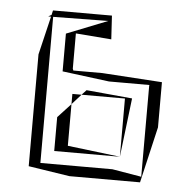

<svg xmlns="http://www.w3.org/2000/svg" viewBox="-41 -487 520 542"><g transform="rotate(5 219.0 -216.0)"><path d="M255 -447H88L85 -434L83 -433L76 -429H84L58 -320V-3L175 15H375L412 -144V-272L242 -283H160L158 -288V-388L259 -380ZM246 -431 130 -385V-278L263 -261H378L377 -260V-1L294 -15H90V-429ZM126 -52H312L163 -70V-188L126 -148ZM312 -212V-52L332 -219L202 -231L189 -217H312ZM163 -217H189L163 -188Z"/></g></svg>

Font: Quebrada
Style: Regular
Weight: 400
Designer: deFharo
Foundry: deFharo
Version: Version 1.034 2012